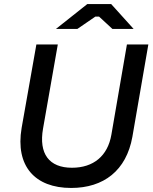

<svg xmlns="http://www.w3.org/2000/svg" viewBox="-20 -920 759 950"><path d="M332 10C493 10 605 -76 635 -243L714 -700H608L531 -253C513 -149 443 -90 336 -90C223 -90 171 -159 193 -284L266 -700H160L87 -287C55 -98 153 10 332 10ZM257 -777H363L452 -838H470L536 -777H641L530 -900H412Z"/></svg>

Font: Fixel Display Medium
Style: Italic
Weight: 500
Italic angle: -10°
Designer: AlfaBravo + MacPaw
Foundry: Kyrylo Tkachov, Marchela Mozhyna, Serhii Makarenko, Maria Weinstein, Zakhar Kryvoshyya
Version: Version 1.210;Glyphs 3.2 (3217)